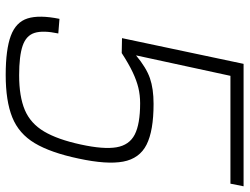

<svg xmlns="http://www.w3.org/2000/svg" viewBox="-118 -722 854 657"><g transform="rotate(90 308.5 -393.0)"><path d="M236 14Q149 14 102 -3.5Q55 -21 42.5 -61Q30 -101 44 -170L94 -166Q83 -114 92 -85Q101 -56 136 -44Q171 -32 237 -32Q310 -32 356 -51.5Q402 -71 429.5 -117.5Q457 -164 474 -243Q491 -321 483.5 -365Q476 -409 440 -427.5Q404 -446 333 -446Q305 -446 280 -440Q255 -434 226.5 -420.5Q198 -407 161 -383L110 -384L198 -800H617L608 -755H239L169 -432Q211 -467 247 -479.5Q283 -492 335 -492Q427 -492 474.5 -468Q522 -444 532.5 -388Q543 -332 522 -235Q502 -140 469.5 -85.5Q437 -31 381 -8.5Q325 14 236 14Z"/></g></svg>

Font: Victor Mono Thin
Style: Italic
Weight: 100
Italic angle: -12°
Monospace: yes
Designer: Rune Bjørnerås
Version: Version 1.561;gftools[0.9.30]